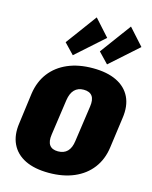

<svg xmlns="http://www.w3.org/2000/svg" viewBox="-148 -1128 975 1235"><g transform="rotate(15 339.0 -511.0)"><path d="M299 12Q204 12 141 -19Q78 -50 50 -108.5Q22 -167 34 -248L61 -452Q73 -534 117.5 -592Q162 -650 234 -681Q306 -712 401 -712Q496 -712 559.5 -681Q623 -650 651 -592Q679 -534 667 -452L639 -248Q628 -167 583.5 -108.5Q539 -50 466.5 -19Q394 12 299 12ZM320 -137Q360 -137 383 -160.5Q406 -184 412 -231L446 -469Q453 -516 436 -539.5Q419 -563 379 -563Q341 -563 318 -539.5Q295 -516 288 -469L254 -231Q247 -184 264 -160.5Q281 -137 320 -137ZM438 -924 253 -759 187 -828 339 -1034ZM666 -924 481 -759 415 -828 567 -1034Z"/></g></svg>

Font: Pathway Extreme Condensed Black
Style: Italic
Weight: 900
Width: 3
Italic angle: -8°
Version: Version 1.001;gftools[0.9.26]